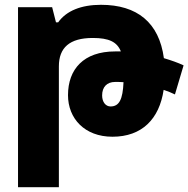

<svg xmlns="http://www.w3.org/2000/svg" viewBox="-20 -538 784 799"><path d="M55 241H225V-262C225 -339 269 -380 366 -380C433 -380 467 -364 483 -324C475 -324 467 -324 459 -324C328 -324 263 -250 263 -142C263 -45 332 31 448 31C571 31 643 -43 661 -164C679 -158 694 -152 708 -145L744 -266C721 -277 692 -287 662 -296C642 -444 551 -518 400 -518C318 -518 256 -493 222 -445H213L197 -508H55ZM405 -141C405 -176 425 -197 459 -197C470 -197 482 -197 494 -196C491 -124 476 -95 440 -95C420 -95 405 -113 405 -141Z"/></svg>

Font: Noto Sans Armenian Condensed Black
Style: Regular
Weight: 900
Width: 3
Designer: Monotype Design Team
Foundry: Monotype Imaging Inc.
Version: Version 2.008